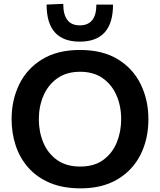

<svg xmlns="http://www.w3.org/2000/svg" viewBox="-20 -994 855 1026"><path d="M411 12.5Q316 12.5 246.5 -17Q177 -46.5 131.5 -98Q86 -149.5 64 -216Q42 -282.5 42 -356.5Q42 -460 83.2 -544Q124.5 -628 206 -677.5Q287.5 -727 407 -727Q528.5 -727 609.8 -677.2Q691 -627.5 732 -543.5Q773 -459.5 773 -357Q773 -251 731 -167.5Q689 -84 608 -35.8Q527 12.5 411 12.5ZM408.5 -104Q483 -104 531.5 -139.2Q580 -174.5 603.8 -232.2Q627.5 -290 627.5 -357Q627.5 -428 602 -485.5Q576.5 -543 527.8 -576.8Q479 -610.5 408.5 -610.5Q335.5 -610.5 286.2 -575.5Q237 -540.5 212.2 -482.8Q187.5 -425 187.5 -357Q187.5 -289 211.8 -231.5Q236 -174 285 -139Q334 -104 408.5 -104ZM406 -771.5Q229 -771.5 229 -969.5L318 -973.5Q318 -858.5 406 -858.5Q495 -858.5 495 -969.5H584Q584 -771.5 406 -771.5Z"/></svg>

Font: Commissioner SemiBold
Style: Regular
Weight: 600
Designer: Kostas Bartsokas
Foundry: Kostas Bartsokas
Version: Version 1.000; ttfautohint (v1.8.3)